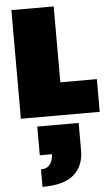

<svg xmlns="http://www.w3.org/2000/svg" viewBox="-76 -827 793 1373"><g transform="rotate(-5 320.5 -140.5)"><path d="M60.1 -779.8H363.8V-234.9H626V0H60.1ZM171.9 373Q205.1 373 223.1 358.2Q241.2 343.3 248.8 323.7Q256.3 304.2 258.1 288.8Q259.8 273.4 259.8 272H171.9V65.9H469.2V263.2Q469.2 374 398.2 436.5Q327.1 499 171.9 499Z"/></g></svg>

Font: Rammetto One
Style: Regular
Weight: 400
Designer: Vernon Adams
Foundry: Vernon Adams
Version: Version 1.100; ttfautohint (v1.8.4.7-5d5b)